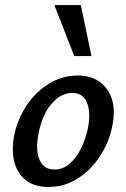

<svg xmlns="http://www.w3.org/2000/svg" viewBox="-20 -729 500 760"><path d="M172 11Q116 11 82 -16Q48 -43 36.5 -89Q25 -135 36 -192Q49 -257 85 -311Q121 -365 173.5 -397.5Q226 -430 287 -430Q341 -430 376 -404Q411 -378 424 -333Q437 -288 424 -228Q411 -164 375 -109.5Q339 -55 287 -22Q235 11 172 11ZM195 -58Q230 -58 256.5 -81.5Q283 -105 301.5 -143Q320 -181 328 -222Q340 -281 325 -321Q310 -361 266 -361Q235 -361 207.5 -340.5Q180 -320 160.5 -283.5Q141 -247 132 -198Q120 -135 136.5 -96.5Q153 -58 195 -58ZM274 -507 195 -709H300L342 -507Z"/></svg>

Font: Ysabeau Office SemiBold
Style: Italic
Weight: 600
Italic angle: -12°
Designer: Christian Thalmann (Catharsis Fonts)
Version: Version 2.001;gftools[0.9.30]; featfreeze: tnum,lnum,ss02